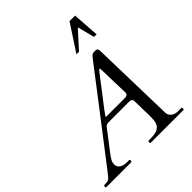

<svg xmlns="http://www.w3.org/2000/svg" viewBox="-262 -1112 1273 1273"><g transform="rotate(-45 375.0 -475.5)"><path d="M502.5 -763 611.1 -883 642.6 -762H666.6L653.4 -951H601.4L478.5 -763ZM505 -331H325C323.7 -331 323 -331.8 323 -333.5C323 -335.2 324.5 -338.2 327.5 -342.5C338.2 -358 336.2 -355.2 358 -384C389.2 -425.2 471.7 -530.2 504 -574C510.7 -582.7 515.7 -587 519 -587C521.7 -587 523 -582.7 523 -574L529 -355C529 -340.4 519.6 -331 505 -331ZM236 -14C235.3 -18 233 -20 229 -20H206C171.6 -20 139 -36.1 139 -68C139 -82 142.2 -94.5 148.5 -105.5C154.8 -116.5 167 -133.7 185 -157C210.9 -191 249.3 -239.4 277 -277C285 -288.3 295.7 -294 309 -294H505C522.3 -293.3 531 -286 531 -272V-264L534 -123C534 -100.3 532 -82.7 528 -70C514.4 -25.7 474.9 -20 419 -20C411 -20 407 -18.3 407 -15V-5C407 -1.7 409.3 0 414 0H717C721.7 0 724 -2.3 724 -7V-12C724 -17.3 722 -20 718 -20H696C693.1 -19.8 690.3 -19.6 687.5 -19.6C648.5 -19.6 621.7 -42.8 621 -73L606 -666C606 -682.3 601.5 -692 584 -692H571C563.7 -692 557.5 -690 552.5 -686C547.5 -682 539.7 -673 529 -659C381.7 -465.6 222.1 -260.1 73.5 -66C57.2 -44.7 45.8 -31.7 39.5 -27C33.2 -22.3 23.7 -20 11 -20H0C-6.7 -20 -10 -15.3 -10 -6C-10 -2 -6.7 0 0 0H224C234.2 0 233.9 -1.5 236 -14Z"/></g></svg>

Font: fbb
Style: Italic
Weight: 400
Italic angle: -12°
Designer: David J. Perry, Michael Sharpe
Version: Version 0.991